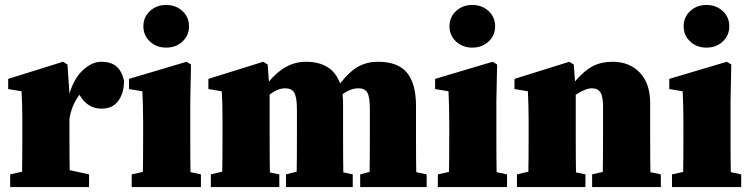

<svg xmlns="http://www.w3.org/2000/svg" viewBox="-20 -754 3025 774"><path d="M252 -494 260 -376Q278 -438 314.5 -471.5Q351 -505 388 -505Q426 -505 448 -487.5Q470 -470 480 -429Q480 -379 457 -347.5Q434 -316 389 -316Q334 -316 302 -369L300 -372Q268 -328 260 -275V-210Q260 -115 261 -68L339 -51V0H21V-51L69 -62Q70 -110 70 -210V-275Q70 -326 67 -386L13 -395V-436L234 -505Z M715.5 -586.5Q689 -562 650 -562Q611 -562 584.5 -586.5Q558 -611 558 -648Q558 -685 584.5 -709.5Q611 -734 650 -734Q689 -734 715.5 -709.5Q742 -685 742 -648Q742 -611 715.5 -586.5ZM748 -60 790 -51V0H511V-51L556 -61Q557 -110 557 -210V-260Q557 -326 554 -386L500 -395V-436L732 -505L750 -494L747 -345V-210Q747 -108 748 -60Z M1658 -60 1700 -51V0H1432V-51L1470 -61Q1471 -109 1471 -210V-313Q1471 -363 1461 -380.5Q1451 -398 1425 -398Q1393 -398 1361 -374Q1363 -352 1363 -338V-210Q1363 -108 1364 -59L1402 -51V0H1133V-51L1176 -62Q1177 -109 1177 -210V-313Q1177 -360 1167 -379Q1157 -398 1129 -398Q1100 -398 1067 -373V-210Q1067 -108 1068 -59L1106 -51V0H830V-51L876 -62Q877 -110 877 -210V-274Q877 -346 874 -386L820 -395V-436L1041 -505L1059 -494L1064 -425Q1130 -505 1213 -505Q1319 -505 1351 -418Q1391 -468 1426 -486.5Q1461 -505 1504 -505Q1584 -505 1620.5 -461Q1657 -417 1657 -327V-210Q1657 -108 1658 -60Z M1949.5 -586.5Q1923 -562 1884 -562Q1845 -562 1818.5 -586.5Q1792 -611 1792 -648Q1792 -685 1818.5 -709.5Q1845 -734 1884 -734Q1923 -734 1949.5 -709.5Q1976 -685 1976 -648Q1976 -611 1949.5 -586.5ZM1982 -60 2024 -51V0H1745V-51L1790 -61Q1791 -110 1791 -210V-260Q1791 -326 1788 -386L1734 -395V-436L1966 -505L1984 -494L1981 -345V-210Q1981 -108 1982 -60Z M2602 -60 2644 -51V0H2367V-51L2410 -61Q2411 -109 2411 -210V-325Q2411 -365 2400.5 -381.5Q2390 -398 2366 -398Q2340 -398 2301 -372V-210Q2301 -108 2302 -59L2340 -51V0H2064V-51L2110 -62Q2111 -110 2111 -210V-274Q2111 -326 2108 -386L2054 -395V-436L2275 -505L2293 -494L2298 -426Q2337 -471 2371 -488Q2405 -505 2450 -505Q2517 -505 2559 -461.5Q2601 -418 2601 -338V-210Q2601 -108 2602 -60Z M2893.5 -586.5Q2867 -562 2828 -562Q2789 -562 2762.5 -586.5Q2736 -611 2736 -648Q2736 -685 2762.5 -709.5Q2789 -734 2828 -734Q2867 -734 2893.5 -709.5Q2920 -685 2920 -648Q2920 -611 2893.5 -586.5ZM2926 -60 2968 -51V0H2689V-51L2734 -61Q2735 -110 2735 -210V-260Q2735 -326 2732 -386L2678 -395V-436L2910 -505L2928 -494L2925 -345V-210Q2925 -108 2926 -60Z"/></svg>

Font: TypoPRO Source Serif Pro
Style: Regular
Weight: 900
Designer: Frank Grießhammer
Foundry: Adobe Systems Incorporated
Version: Version 1.017;PS 1.0;hotconv 1.0.79;makeotf.lib2.5.61930